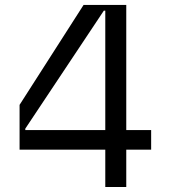

<svg xmlns="http://www.w3.org/2000/svg" viewBox="-20 -747 682 767"><path d="M484.4 0V-149.1H583.8V-227.3H484.4V-727.3H313.9L58.2 -328.1V-149.1H400.6V0ZM81 -233 394.9 -704.5H400.6V-227.3H81Z"/></svg>

Font: Riot Sans 2.0
Style: Regular
Weight: 400
Designer: Rasmus Andersson
Foundry: rsms
Version: Version 3.006;hotconv 1.0.109;makeotfexe 2.5.65596